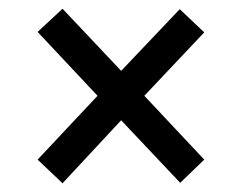

<svg xmlns="http://www.w3.org/2000/svg" viewBox="-20 -578 556 439"><path d="M123 -159 66 -213 203 -359 66 -505 123 -558 257 -416 391 -557 447 -504 310 -359 447 -213 392 -160 257 -303Z"/></svg>

Font: Noto Serif Myanmar SemiCondensed Black
Style: Regular
Weight: 900
Width: 4
Designer: Ben Mitchell and the Monotype Design Team
Foundry: Monotype Imaging Inc.
Version: Version 2.106; ttfautohint (v1.8.4.7-5d5b)